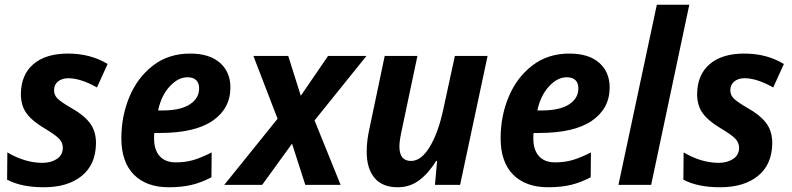

<svg xmlns="http://www.w3.org/2000/svg" viewBox="-20 -780 3341 810"><path d="M10 -22 11 -137Q86 -93 159 -93Q195 -93 220 -109.5Q245 -126 245 -157Q245 -178 229.5 -194.5Q214 -211 167 -239Q115 -270 91.5 -302.5Q68 -335 68 -384Q69 -465 121 -509.5Q173 -554 267 -554Q362 -554 434 -510L389 -411Q320 -450 268 -450Q242 -450 225 -436.5Q208 -423 208 -399Q208 -379 222.5 -364.5Q237 -350 278 -326Q331 -297 358 -262.5Q385 -228 385 -176Q384 -86 325 -38Q266 10 165 10Q70 10 10 -22Z M492 -197Q492 -290 526 -371.5Q560 -453 625.5 -503.5Q691 -554 782 -554Q864 -554 908 -515Q952 -476 952 -411Q952 -322 877 -270.5Q802 -219 654 -219H631Q630 -211 630 -196Q630 -148 653.5 -121.5Q677 -95 722 -95Q761 -95 794.5 -104.5Q828 -114 873 -137L872 -32Q830 -10 788.5 0Q747 10 692 10Q598 10 545 -43Q492 -96 492 -197ZM665 -314Q741 -314 780.5 -339.5Q820 -365 820 -407Q820 -430 807.5 -442Q795 -454 771 -454Q731 -454 695.5 -415Q660 -376 647 -314Z M1151 -279 1049 -544H1196L1249 -376L1364 -544H1526L1307 -272L1417 0H1268L1212 -174L1086 0H926Z M1527 -140Q1527 -189 1540 -244L1603 -544H1741L1673 -222Q1665 -184 1665 -162Q1665 -101 1714 -101Q1757 -101 1793 -160.5Q1829 -220 1850 -318L1899 -544H2037L1921 0H1815L1824 -101H1820Q1788 -49 1748.5 -19.5Q1709 10 1658 10Q1593 10 1560 -29.5Q1527 -69 1527 -140Z M2092 -197Q2092 -290 2126 -371.5Q2160 -453 2225.5 -503.5Q2291 -554 2382 -554Q2464 -554 2508 -515Q2552 -476 2552 -411Q2552 -322 2477 -270.5Q2402 -219 2254 -219H2231Q2230 -211 2230 -196Q2230 -148 2253.5 -121.5Q2277 -95 2322 -95Q2361 -95 2394.5 -104.5Q2428 -114 2473 -137L2472 -32Q2430 -10 2388.5 0Q2347 10 2292 10Q2198 10 2145 -43Q2092 -96 2092 -197ZM2265 -314Q2341 -314 2380.5 -339.5Q2420 -365 2420 -407Q2420 -430 2407.5 -442Q2395 -454 2371 -454Q2331 -454 2295.5 -415Q2260 -376 2247 -314Z M2751 -760H2888L2727 0H2589Z M2863 -22 2864 -137Q2939 -93 3012 -93Q3048 -93 3073 -109.5Q3098 -126 3098 -157Q3098 -178 3082.5 -194.5Q3067 -211 3020 -239Q2968 -270 2944.5 -302.5Q2921 -335 2921 -384Q2922 -465 2974 -509.5Q3026 -554 3120 -554Q3215 -554 3287 -510L3242 -411Q3173 -450 3121 -450Q3095 -450 3078 -436.5Q3061 -423 3061 -399Q3061 -379 3075.5 -364.5Q3090 -350 3131 -326Q3184 -297 3211 -262.5Q3238 -228 3238 -176Q3237 -86 3178 -38Q3119 10 3018 10Q2923 10 2863 -22Z"/></svg>

Font: Noto Sans Display
Style: Bold Italic
Weight: 700
Italic angle: -12°
Designer: Monotype Design team
Foundry: Monotype Imaging Inc.
Version: Version 1.000